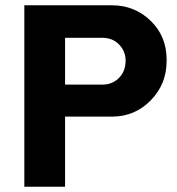

<svg xmlns="http://www.w3.org/2000/svg" viewBox="-20 -706 669 726"><path d="M403 -686Q489 -686 549.5 -627.5Q610 -569 610 -481V-475Q610 -388 550 -326.5Q490 -265 403 -265H226V0H72V-686ZM367 -563H226V-386H367Q405 -386 430 -411.5Q455 -437 455 -477Q455 -512 430.5 -537.5Q406 -563 367 -563Z"/></svg>

Font: Chivo
Style: Bold
Weight: 700
Designer: Hector Gatti
Foundry: Omnibus-Type
Version: Version 1.007;PS 001.007;hotconv 1.0.88;makeotf.lib2.5.64775